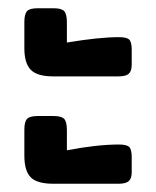

<svg xmlns="http://www.w3.org/2000/svg" viewBox="-20 -486 378 465"><path d="M39 -369V-433Q39 -452 45.5 -459Q52 -466 71 -466H110Q129 -466 135.5 -459Q142 -452 142 -432V-383Q220 -396 268 -396Q287 -396 293 -390Q299 -384 299 -366V-330Q299 -314 292 -307.5Q285 -301 267 -301H109Q70 -301 54.5 -317Q39 -333 39 -369ZM39 -109V-172Q39 -191 45.5 -198Q52 -205 71 -205H110Q129 -205 135.5 -198Q142 -191 142 -171V-122Q215 -136 268 -136Q287 -136 293 -130Q299 -124 299 -105V-69Q299 -54 292 -47.5Q285 -41 267 -41H109Q70 -41 54.5 -56.5Q39 -72 39 -109Z"/></svg>

Font: Mitr
Style: Regular
Weight: 400
Designer: Thanarat Vachiruckul
Foundry: Cadson Demak
Version: Version 1.003